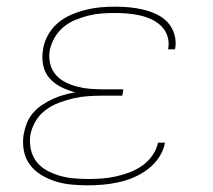

<svg xmlns="http://www.w3.org/2000/svg" viewBox="-20 -548 640 576"><path d="M242 8Q217 8 192.5 5.5Q168 3 146 -4Q124 -11 104 -23Q84 -35 70 -53.5Q56 -72 51.5 -96Q47 -120 51 -145Q54 -162 60.5 -178.5Q67 -195 79 -209Q91 -223 106 -233Q121 -243 137 -250.5Q153 -258 170.5 -263Q188 -268 205 -271Q183 -277 163 -287Q143 -297 128.5 -313.5Q114 -330 109.5 -352.5Q105 -375 109 -399Q112 -421 123.5 -442Q135 -463 153 -478.5Q171 -494 193 -503.5Q215 -513 237 -518.5Q259 -524 281 -526Q303 -528 325 -528Q347 -528 368.5 -526Q390 -524 410.5 -519Q431 -514 450 -505Q469 -496 482.5 -481.5Q496 -467 502.5 -447Q509 -427 506 -405L505 -400H484L485 -404Q488 -423 482 -440.5Q476 -458 463 -470.5Q450 -483 433.5 -490.5Q417 -498 398.5 -502Q380 -506 361.5 -507.5Q343 -509 324 -509Q304 -509 284 -507.5Q264 -506 244.5 -501Q225 -496 205.5 -488Q186 -480 170 -466.5Q154 -453 143.5 -434.5Q133 -416 129 -396Q126 -376 130.5 -357Q135 -338 147 -324Q159 -310 176 -301.5Q193 -293 212 -288Q231 -283 250.5 -281.5Q270 -280 290 -280H350L347 -261H287Q266 -261 244 -259.5Q222 -258 200.5 -253Q179 -248 157.5 -240Q136 -232 117 -218Q98 -204 86.5 -184Q75 -164 71 -143Q68 -121 72.5 -100Q77 -79 89.5 -63Q102 -47 120 -37Q138 -27 158.5 -21Q179 -15 201 -13Q223 -11 245 -11Q265 -11 285.5 -12.5Q306 -14 326.5 -18.5Q347 -23 367.5 -30.5Q388 -38 406 -50.5Q424 -63 437 -81.5Q450 -100 454 -120H475Q471 -97 457 -76Q443 -55 423 -40Q403 -25 380.5 -15.5Q358 -6 335 -1Q312 4 288.5 6Q265 8 242 8Z"/></svg>

Font: Iosevka Aile Thin Oblique
Style: Regular
Weight: 100
Italic angle: -9°
Designer: Belleve Invis
Foundry: Belleve Invis
Version: Version 31.1.0; ttfautohint (v1.8.4)